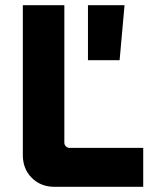

<svg xmlns="http://www.w3.org/2000/svg" viewBox="-20 -720 588 740"><path d="M190 0Q137 0 102.5 -34.5Q68 -69 68 -122V-700H228V-170Q228 -162 234 -156Q240 -150 248 -150H532V0ZM319 -488V-700H460L441 -488Z"/></svg>

Font: SUSE ExtraBold
Style: Regular
Weight: 800
Designer: Rene Bieder
Foundry: SUSE
Version: Version 1.000